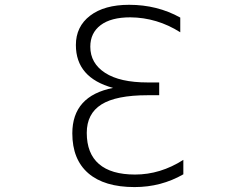

<svg xmlns="http://www.w3.org/2000/svg" viewBox="-20 -761 1040 792"><path d="M736.3 -101.6V-42Q644.5 10.7 535.2 10.7Q410.2 10.7 344.2 -46.4Q278.3 -103.5 278.3 -210.9Q278.3 -365.2 446.3 -398.4Q293 -440.4 293 -575.2Q293 -651.4 351.6 -696.3Q410.2 -741.2 512.7 -741.2Q628.9 -741.2 723.6 -688.5V-627.9Q627.9 -688.5 517.6 -689.5Q437.5 -689.5 395 -657.2Q352.5 -625 352.5 -568.4Q352.5 -500 413.6 -460.4Q474.6 -420.9 588.9 -420.9H636.7V-368.2H588.9Q459 -368.2 398.4 -330.1Q337.9 -292 337.9 -212.9Q337.9 -127.9 388.2 -84.5Q438.5 -41 537.1 -41Q641.6 -41 736.3 -101.6Z"/></svg>

Font: GenEi Gothic M Light
Style: Regular
Weight: 300
Designer: o_tamon (Modified); [Source Han Sans]
Ryoko NISHIZUKA  (kana & ideographs); Paul D. Hunt (Latin, Greek & Cyrillic); Wenl
Version: Version 1.1a;Original Version 1.004